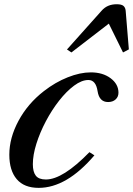

<svg xmlns="http://www.w3.org/2000/svg" viewBox="-20 -876 628 906"><path d="M162.5 10.5Q94 10.5 59 -30.5Q24 -71.5 24 -146Q24 -225.5 67.5 -306.2Q111 -387 187 -446Q241 -488 299.5 -511.2Q358 -534.5 408.5 -534.5Q465 -534.5 502 -506.8Q539 -479 539 -438.5Q539 -419 525.5 -406.8Q512 -394.5 490 -394.5Q448.5 -394.5 440.5 -445.5Q432.5 -498.5 397 -498.5Q365.5 -498.5 329.5 -471.8Q293.5 -445 259 -401Q224.5 -357 196.5 -304Q168.5 -251 151.8 -198Q135 -145 135 -101Q135 -65 149 -47Q163 -29 196.5 -29Q276.5 -29 402 -158L425.5 -143Q294.5 10.5 162.5 10.5ZM317 -628.5 296 -642.5 459.5 -825.5Q486 -856 530.5 -856Q553.5 -856 562.5 -848.2Q571.5 -840.5 573 -825.5L588 -643L560.5 -628.5L493.5 -764.5Z"/></svg>

Font: Libre Caslon Text Medium Italic
Style: Regular
Weight: 500
Italic angle: -22.583°
Designer: Pablo Impallari, Rodrigo Fuenzalida, Katja Schimmel
Foundry: Pablo Impallari, Rodrigo Fuenzalida
Version: Version 2.000